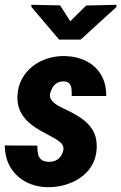

<svg xmlns="http://www.w3.org/2000/svg" viewBox="-21 -773 507 803"><path d="M244.1 -146Q246.6 -163.1 234.1 -175Q221.7 -187 204.6 -195.8Q187.5 -204.6 176.3 -211.4Q150.9 -224.1 127.7 -239.3Q104.5 -254.4 86.9 -273.4Q69.3 -292.5 59.8 -317.1Q50.3 -341.8 52.2 -373.5Q54.2 -412.6 71 -443.4Q87.9 -474.1 115.2 -495.6Q142.6 -517.1 177 -528.1Q211.4 -539.1 249 -538.6Q299.8 -537.6 339.4 -517.8Q378.9 -498 401.4 -460.7Q423.8 -423.3 423.3 -371.6H278.8Q279.3 -386.7 278.1 -400.6Q276.9 -414.6 269 -423.8Q261.2 -433.1 242.2 -432.6Q227.5 -432.1 216.3 -425Q205.1 -418 198.2 -406.2Q191.4 -394.5 188.5 -381.3Q186 -369.1 191.2 -359.6Q196.3 -350.1 205.3 -342.5Q214.4 -335 225.1 -329.1Q235.8 -323.2 244.6 -319.3Q282.7 -302.2 314.9 -281.2Q347.2 -260.3 366.2 -229.7Q385.3 -199.2 383.3 -151.9Q381.3 -110.8 362.8 -80.3Q344.2 -49.8 314.7 -29.5Q285.2 -9.3 249 0.7Q212.9 10.7 175.3 9.8Q124.5 8.3 84.7 -13.7Q44.9 -35.6 22.2 -74.2Q-0.5 -112.8 -1 -164.6L135.3 -164.1Q134.8 -145 137.9 -129.6Q141.1 -114.3 152.1 -105.2Q163.1 -96.2 185.1 -96.2Q200.7 -96.2 212.9 -102.3Q225.1 -108.4 232.9 -119.4Q240.7 -130.4 244.1 -146ZM230.5 -750.5 272.9 -684.1 339.4 -750 465.8 -752.9V-743.7L316.4 -607.4H226.1L110.4 -744.1L109.9 -752.9Z"/></svg>

Font: Roboto Condensed ExtraBold
Style: Italic
Weight: 800
Italic angle: -12°
Designer: Christian Robertson
Foundry: Google
Version: Version 3.008; 2023